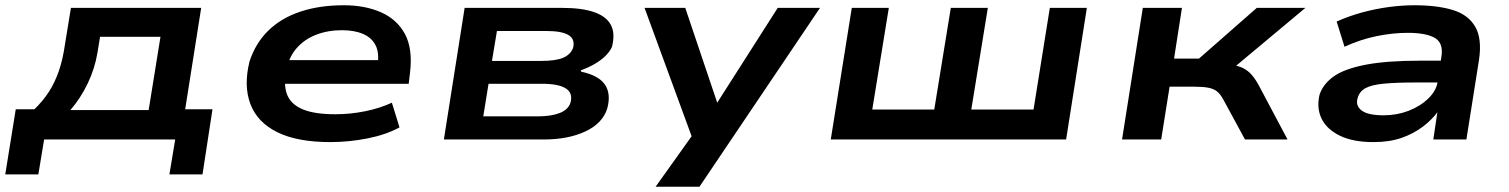

<svg xmlns="http://www.w3.org/2000/svg" viewBox="-34 -531 5747 731"><path d="M-14 133 26 -115H97Q130 -147 152.5 -182Q175 -217 190 -260.5Q205 -304 213 -360L236 -501H732L671 -115H775L737 133H611L633 0H134L112 133ZM234 -112H532L577 -391H347L337 -330Q327 -270 300 -213.5Q273 -157 234 -112Z M1224 10Q1098 10 1022 -27.5Q946 -65 919.5 -134.5Q893 -204 916 -297Q939 -367 987.5 -414.5Q1036 -462 1109 -486.5Q1182 -511 1275 -511Q1356 -511 1417 -484Q1478 -457 1508 -401Q1538 -345 1527 -254L1522 -212H1022L1035 -302H1429L1403 -277Q1411 -328 1396.5 -357.5Q1382 -387 1349 -401.5Q1316 -416 1267 -416Q1214 -416 1169 -398.5Q1124 -381 1094 -346Q1064 -311 1055 -257Q1045 -203 1060.5 -167.5Q1076 -132 1120.5 -114Q1165 -96 1243 -96Q1300 -96 1356.5 -107.5Q1413 -119 1458 -140L1487 -46Q1436 -18 1365 -4Q1294 10 1224 10Z M1656 0 1735 -501H2106Q2181 -501 2227.5 -485Q2274 -469 2291.5 -436.5Q2309 -404 2296 -353Q2289 -336 2272 -319Q2255 -302 2231 -288Q2207 -274 2177 -263L2179 -258Q2245 -244 2269 -209Q2293 -174 2278 -118Q2260 -61 2194.5 -30.5Q2129 0 2037 0ZM1806 -88H2013Q2064 -88 2096.5 -100.5Q2129 -113 2138 -140Q2148 -177 2120 -194.5Q2092 -212 2031 -212H1826ZM1839 -299H2025Q2083 -299 2111 -311.5Q2139 -324 2148 -349Q2156 -382 2130.5 -397.5Q2105 -413 2046 -413H1858Z M2462 180 2609 -26 2618 39 2420 -501H2575L2697 -139H2696L2927 -501H3088L2629 180Z M3129 0 3209 -501H3350L3287 -114H3523L3586 -501H3727L3664 -114H3901L3963 -501H4104L4025 0Z M4238 0 4317 -501H4466L4436 -308H4531L4751 -501H4936L4632 -247L4631 -287Q4667 -284 4687.5 -276.5Q4708 -269 4724 -254Q4740 -239 4757 -209L4868 0H4706L4623 -153Q4612 -173 4599.5 -183Q4587 -193 4566.5 -197Q4546 -201 4512 -201H4419L4387 0Z M5195 10Q5117 10 5067 -14.5Q5017 -39 4997.5 -79.5Q4978 -120 4990 -171Q5004 -212 5044.5 -240.5Q5085 -269 5165 -284.5Q5245 -300 5375 -300H5477L5465 -217H5359Q5282 -217 5235 -212.5Q5188 -208 5165 -195.5Q5142 -183 5135 -158Q5126 -129 5150 -110.5Q5174 -92 5234 -92Q5284 -92 5328.5 -109Q5373 -126 5404 -156Q5435 -186 5440 -222L5454 -316Q5462 -367 5429 -386.5Q5396 -406 5325 -406Q5269 -406 5207.5 -393.5Q5146 -381 5085 -353L5055 -449Q5102 -470 5151.5 -483.5Q5201 -497 5252 -504Q5303 -511 5351 -511Q5438 -511 5497 -493Q5556 -475 5582.5 -429.5Q5609 -384 5597 -303L5549 0H5423L5439 -107H5441Q5419 -76 5383.5 -49Q5348 -22 5302 -6Q5256 10 5195 10Z"/></svg>

Font: Nunito Sans 7pt Expanded
Style: Bold Italic
Weight: 700
Width: 7
Italic angle: -9°
Designer: Vernon Adams
Foundry: Vernon Adams
Version: Version 3.101;gftools[0.9.27]